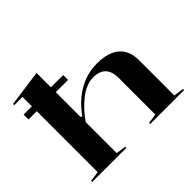

<svg xmlns="http://www.w3.org/2000/svg" viewBox="-158 -986 1228 1228"><g transform="rotate(-45 455.5 -372.5)"><path d="M44 -615H402V-571H44ZM881 -10V0H574V-10L640 -20V-350Q640 -410 611.5 -439.5Q583 -469 526 -469Q493 -469 459 -454Q425 -439 394.5 -414Q364 -389 337.5 -359.5Q311 -330 291 -300V-20L359 -10V0H50V-10L119 -20V-700H44V-711L291 -745V-348L301 -341Q340 -396 387.5 -435Q435 -474 490 -494.5Q545 -515 607 -515Q657 -515 695.5 -503.5Q734 -492 760 -470Q786 -448 799 -415Q812 -382 812 -339V-20Z"/></g></svg>

Font: Kalnia SemiExpanded
Style: Regular
Weight: 400
Width: 6
Designer: Frida Medrano
Foundry: Frida Medrano
Version: Version 1.105